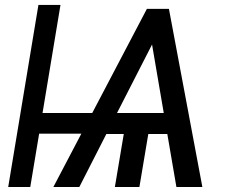

<svg xmlns="http://www.w3.org/2000/svg" viewBox="-20 -747 943 767"><path d="M684.7 0 648.4 -211.6H572.4L536.9 0H438.9L474.4 -211.6H404.8L296.9 0H193.2L305 -213.1H136.4L100.9 0H12.8L133.5 -727.3H221.6L149.9 -295.5H348.4L566.8 -711.6H654.8L788.4 0ZM447.4 -295.5H634.2L587.4 -569.2Z"/></svg>

Font: Inter UI
Style: Italic
Weight: 400
Italic angle: -9.39999°
Designer: Rasmus Andersson
Foundry: rsms
Version: 3.2;8d6f07862